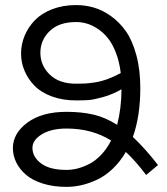

<svg xmlns="http://www.w3.org/2000/svg" viewBox="-20 -727 660 757"><path d="M441.9 -234.9Q459 -301.8 459 -375Q423.3 -354.5 386.2 -344.2Q349.1 -334 329.6 -332.5Q310.1 -331.1 279.8 -331.1Q227.1 -331.1 184.6 -346.7Q142.1 -362.3 116.2 -388.9Q90.3 -415.5 76.7 -448Q63 -480.5 63 -516.1Q63 -552.2 77.1 -586.2Q91.3 -620.1 117.4 -647.2Q143.6 -674.3 185.8 -690.7Q228 -707 279.8 -707Q314.9 -707 348.9 -697.5Q382.8 -688 416.7 -664.1Q450.7 -640.1 476.1 -604.2Q501.5 -568.4 517.3 -510.5Q533.2 -452.6 533.2 -379.9Q533.2 -269.5 503.9 -187Q554.2 -139.6 603 -76.2L556.2 -37.1Q515.1 -91.8 476.1 -127.9Q454.1 -89.8 424.6 -61.8Q395 -33.7 363.3 -18.8Q331.5 -3.9 301.8 2.9Q272 9.8 242.2 9.8Q189.9 9.8 148.4 -3.4Q106.9 -16.6 81.8 -38.6Q56.6 -60.5 43.7 -87.4Q30.8 -114.3 30.8 -143.1Q30.8 -201.2 88.1 -243.7Q145.5 -286.1 242.2 -286.1Q300.3 -286.1 347.4 -275.4Q394.5 -264.6 441.9 -234.9ZM279.8 -397Q301.8 -397 315.7 -397.7Q329.6 -398.4 353.8 -402.1Q377.9 -405.8 403.6 -415Q429.2 -424.3 456.1 -439Q450.7 -483.9 436.8 -519.5Q422.9 -555.2 404.8 -577.4Q386.7 -599.6 364.5 -614Q342.3 -628.4 321.5 -634.3Q300.8 -640.1 279.8 -640.1Q212.4 -640.1 175.8 -604.5Q139.2 -568.8 139.2 -519Q139.2 -469.2 176 -433.1Q212.9 -397 279.8 -397ZM242.2 -57.1Q263.2 -57.1 284.9 -62.5Q306.6 -67.9 331.1 -80.1Q355.5 -92.3 378.4 -116.2Q401.4 -140.1 418 -172.9Q343.3 -220.2 242.2 -220.2Q182.1 -220.2 145 -197.5Q107.9 -174.8 107.9 -144Q107.9 -108.4 141.8 -82.8Q175.8 -57.1 242.2 -57.1Z"/></svg>

Font: LT Superior
Style: Regular
Weight: 400
Designer: Daniel Lyons
Foundry: LyonsType
Version: Version 1.000